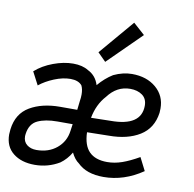

<svg xmlns="http://www.w3.org/2000/svg" viewBox="-88 -855 962 951"><g transform="rotate(10 393.0 -379.5)"><path d="M-3 -117Q-3 -125 -1 -143Q9 -223 70.5 -259Q132 -295 222 -295H308L313 -339Q316 -357 316 -373Q316 -400 307 -418Q289 -440 249 -440Q211 -440 168 -422.5Q125 -405 94 -380L60 -445Q97 -478 149.5 -497.5Q202 -517 249 -517Q296 -517 326 -498Q367 -478 381 -432Q414 -471 453 -495Q500 -517 545 -517Q619 -517 666 -477Q713 -437 713 -373Q713 -359 712 -351Q701 -272 639.5 -234Q578 -196 484 -196L375 -194Q377 -128 408 -97Q439 -66 498 -66Q535 -66 572.5 -79Q610 -92 657 -119L690 -54Q596 10 493 10Q407 10 362 -35Q340 -50 324 -83Q303 -47 271 -24Q214 10 147 10Q80 10 38.5 -23Q-3 -56 -3 -117ZM634 -373Q634 -408 610 -425.5Q586 -443 549 -443Q482 -443 437 -383Q395 -337 382 -268L480 -270Q634 -270 634 -373ZM293 -186 298 -221H221Q161 -221 122.5 -203Q84 -185 77 -133L76 -122Q76 -94 95 -79Q114 -64 143 -64Q204 -64 245 -98Q286 -132 293 -186ZM362 -594 511 -769 569 -717 403 -553Z"/></g></svg>

Font: Bellota
Style: Bold Italic
Weight: 700
Italic angle: -7.5°
Designer: Kemie Guaida
Foundry: Kemie Guaida
Version: Version 4.001